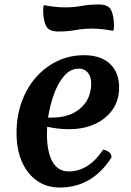

<svg xmlns="http://www.w3.org/2000/svg" viewBox="-20 -824 586 859"><path d="M247 15Q189 15 145.5 -15.5Q102 -46 78 -100.5Q54 -155 54 -229Q54 -303 76.5 -366.5Q99 -430 140 -477Q181 -524 236 -550.5Q291 -577 356 -577Q431 -577 472 -538.5Q513 -500 513 -432Q513 -377 484.5 -335Q456 -293 405.5 -269.5Q355 -246 288 -246Q262 -246 237.5 -249Q213 -252 191 -257Q190 -241 190 -226Q190 -143 215 -100Q240 -57 287 -57Q377 -57 442 -155Q479 -146 479 -120Q393 15 247 15ZM333 -517Q295 -517 267 -484.5Q239 -452 221 -401.5Q203 -351 195 -298H213Q293 -298 340.5 -340Q388 -382 388 -452Q388 -481 373 -499Q358 -517 333 -517ZM240 -683Q197 -683 185 -710Q173 -737 173 -780Q173 -790 176 -801Q202 -796 225.5 -793.5Q249 -791 274 -791Q310 -791 344.5 -797.5Q379 -804 423 -804Q466 -804 478 -777Q490 -750 490 -707Q490 -697 487 -686Q461 -691 437.5 -693.5Q414 -696 389 -696Q353 -696 318 -689.5Q283 -683 240 -683Z"/></svg>

Font: Merienda SemiBold
Style: Regular
Weight: 600
Designer: Eduardo Rodriguez Tunni
Foundry: Eduardo Rodriguez Tunni
Version: Version 2.001; ttfautohint (v1.8.4.7-5d5b)